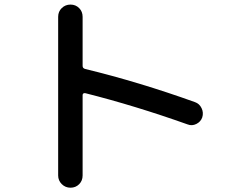

<svg xmlns="http://www.w3.org/2000/svg" viewBox="-20 -790 1040 859"><path d="M240.2 -4.9V-714.8Q240.2 -738.3 256.3 -753.9Q272.5 -769.5 295.4 -769.5Q318.4 -769.5 334 -753.9Q349.6 -738.3 349.6 -714.8V-495.1Q349.6 -484.4 361.3 -481.4Q602.5 -422.9 852.5 -333Q872.1 -326.2 881.8 -306.2Q891.6 -286.1 884.8 -264.6Q877.9 -245.1 858.4 -235.4Q838.9 -225.6 819.3 -233.4Q583 -317.4 362.3 -373Q350.6 -375 349.6 -365.2V-4.9Q349.6 18.6 334 34.2Q318.4 49.8 295.4 49.8Q272.5 49.8 256.3 33.7Q240.2 17.6 240.2 -4.9Z"/></svg>

Font: Rounded-X Mgen+ 1mn medium
Style: Regular
Weight: 500
Designer: [Source Han Sans]
Ryoko NISHIZUKA  (kana & ideographs); Paul D. Hunt (Latin, Greek & Cyrillic); Wenlong ZHANG  (bopomofo
Version: Version 1.059.20150602